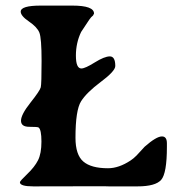

<svg xmlns="http://www.w3.org/2000/svg" viewBox="-20 -663 652 683"><path d="M269.5 -419.4Q282.7 -419.4 317.1 -440.9Q351.6 -462.4 370.8 -462.4Q390.1 -462.4 390.1 -428.2Q390.1 -410.2 339.1 -372.1Q288.1 -334 268.3 -302.5Q248.5 -271 248.5 -172.9Q248.5 -112.3 276.4 -88.4Q304.2 -64.5 364.3 -64.5Q402.8 -64.5 444.8 -92.3Q455.1 -99.1 465.8 -109.9L494.6 -141.1Q536.1 -177.7 556.2 -177.7Q573.7 -177.7 573.7 -153.3V-140.1Q573.7 -46.9 553.5 -23.4Q533.2 0 469.2 0H367.2L349.6 -0.5L98.6 0Q50.8 0 50.8 -14.6Q50.8 -19 76.9 -43.9Q103 -68.8 115.2 -92.8Q127.4 -116.7 127.4 -159.4Q127.4 -202.1 117.2 -209.5Q113.8 -211.9 84.2 -211.9Q54.7 -211.9 54.7 -233.6Q54.7 -255.4 88.4 -297.9Q122.1 -340.3 125 -352.5Q127.9 -364.7 127.9 -446.3Q127.9 -527.8 119.9 -547.4Q111.8 -566.9 82.8 -586.7Q53.7 -606.4 53.7 -621.6Q53.7 -643.1 125 -643.1H237.3Q314.5 -643.1 314.5 -614.7L311 -607.9L304.2 -601.6L297.4 -592.8Q270 -552.2 268.6 -549.3Q250 -510.7 250 -465.1Q250 -419.4 269.5 -419.4Z"/></svg>

Font: Averia Serif Libre RX
Style: Bold
Weight: 700
Version: Version 1.002